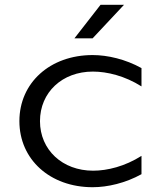

<svg xmlns="http://www.w3.org/2000/svg" viewBox="-20 -776 678 802"><path d="M291 -616H367L498 -756H400ZM61 -270C61 -109.9 188.9 6 367 6C429.6 6 504.1 -11.4 571 -48.4V-124.9C501.9 -81.2 428.7 -63 369 -63C240.8 -63 147 -149.9 147 -270C147 -390.1 239.8 -477 368 -477C427.7 -477 501.9 -458.8 571 -415.1V-491.6C504.1 -528.6 429.6 -546 367 -546C188.9 -546 61 -430.1 61 -270Z"/></svg>

Font: Resamitz
Style: Bold
Weight: 700
Designer: gluk
Foundry: gluk
Version: Version 0.047